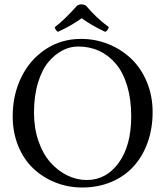

<svg xmlns="http://www.w3.org/2000/svg" viewBox="-20 -833 742 863"><path d="M366.2 -808.1Q410.2 -754.9 469.2 -710.9Q463.9 -694.3 453.1 -689.9Q389.2 -719.7 347.2 -751Q299.8 -716.8 240.2 -689.9Q229 -697.3 226.1 -710.9Q268.1 -742.2 327.1 -808.1Q345.2 -818.8 366.2 -808.1ZM331.1 -624Q295.4 -624 261.5 -606.7Q227.5 -589.4 198.2 -554.9Q168.9 -520.5 150.9 -461.4Q132.8 -402.3 132.8 -327.1Q132.8 -257.3 152.8 -199.2Q172.9 -141.1 206.3 -103.3Q239.7 -65.4 282.2 -44.7Q324.7 -23.9 370.1 -23.9Q457.5 -23.9 513.7 -101.3Q569.8 -178.7 569.8 -310.1Q569.8 -386.2 551.8 -446.5Q533.7 -506.8 501.5 -545.4Q469.2 -584 426 -604Q382.8 -624 331.1 -624ZM666 -329.1Q666 -254.9 643.3 -191.9Q620.6 -128.9 579.8 -84.5Q539.1 -40 480 -15.1Q420.9 9.8 350.1 9.8Q285.6 9.8 228.8 -12.9Q171.9 -35.6 129.2 -76.2Q86.4 -116.7 61.8 -177.2Q37.1 -237.8 37.1 -310.1Q37.1 -407.2 76.2 -486.6Q115.2 -565.9 185.8 -612.1Q256.3 -658.2 344.2 -658.2Q409.7 -658.2 468.3 -634.3Q526.9 -610.4 570.8 -568.1Q614.7 -525.9 640.4 -463.9Q666 -401.9 666 -329.1Z"/></svg>

Font: Linux Libertine G
Style: Regular
Weight: 400
Designer: Philipp H. Poll
Foundry: Philipp H. Poll
Version: Version 4.7.5